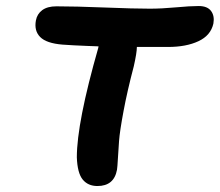

<svg xmlns="http://www.w3.org/2000/svg" viewBox="-20 -688 729 637"><path d="M303.2 -70.8Q272 -70.8 254.4 -92.3Q236.8 -113.8 234.9 -166Q234.9 -280.8 306.2 -529.8Q306.2 -533.2 307.1 -534.2Q293.9 -534.7 269.8 -535.6Q245.6 -536.6 225.6 -537.6Q205.6 -538.6 187 -540Q133.8 -544.4 113.3 -565.2Q92.8 -585.9 99.1 -620.1Q103 -641.6 120.1 -654.3Q137.2 -667 167 -667Q229.5 -667 326.9 -663.1Q424.3 -659.2 477.1 -659.2Q516.1 -659.2 563.5 -663.6Q610.8 -668 639.2 -668Q668 -668 680.2 -651.6Q692.4 -635.3 688 -609.9Q679.2 -570.3 638.4 -551.3Q597.7 -532.2 537.1 -532.2H434.1Q434.1 -513.2 423.8 -467.8Q402.3 -386.2 389.9 -319.6Q377.4 -252.9 375 -220.7Q372.6 -188.5 371.1 -161.1Q369.6 -133.8 368.2 -125Q358.4 -70.8 303.2 -70.8Z"/></svg>

Font: Shantell Sans Irregular Bouncy
Style: Italic
Weight: 600
Italic angle: -11.31°
Designer: Stephen Nixon, Anya Danilova, Shantell Martin
Foundry: Arrow Type
Version: Version 1.006;[9816181b4]